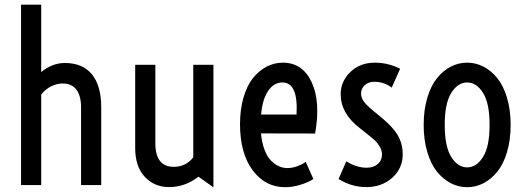

<svg xmlns="http://www.w3.org/2000/svg" viewBox="-20 -798 2264 828"><path d="M70.8 0V-777.8H157.7V-487.3Q206.1 -526.4 259.3 -526.4Q336.4 -526.4 376.5 -477.3Q416.5 -428.2 416.5 -335.9V0H329.6V-335Q329.6 -385.3 309.3 -411.6Q289.1 -438 249.5 -438Q225.6 -438 201.2 -426Q176.8 -414.1 157.7 -390.6V0Z M563 -159.7V-518.6H649.9V-180.7Q649.9 -78.6 729.5 -78.6Q781.7 -78.6 813.5 -119.6V-518.6H900.4V9.8L835.9 -36.1Q778.8 8.8 709 8.8Q645.5 8.8 604.2 -35.6Q563 -80.1 563 -159.7Z M1209.5 9.3Q1124 9.3 1069.6 -63.7Q1015.1 -136.7 1015.1 -262.7Q1015.1 -326.7 1030.3 -378.2Q1045.4 -429.7 1071.3 -461.7Q1097.2 -493.7 1130.1 -510.7Q1163.1 -527.8 1199.7 -527.8Q1284.7 -527.8 1324 -443.6Q1363.3 -359.4 1338.9 -222.2L1105.5 -222.7Q1109.4 -182.1 1120.8 -152.1Q1132.3 -122.1 1148.7 -105.5Q1165 -88.9 1182.6 -81.1Q1200.2 -73.2 1219.7 -73.2Q1240.7 -73.2 1262.9 -81.5Q1285.2 -89.8 1298.3 -100.1L1331.5 -25.9Q1308.6 -11.2 1275.1 -1Q1241.7 9.3 1209.5 9.3ZM1106 -304.2H1258.8Q1266.6 -442.4 1197.8 -442.4Q1161.6 -442.4 1136.7 -406.5Q1111.8 -370.6 1106 -304.2Z M1439.9 -25.9 1473.6 -102.5Q1516.1 -74.7 1561.5 -74.7Q1590.8 -74.7 1609.1 -90.6Q1627.4 -106.4 1627.4 -132.3Q1627.4 -149.4 1617.4 -166Q1607.4 -182.6 1596.2 -192.9Q1585 -203.1 1564 -219.7L1530.8 -246.1Q1449.2 -309.1 1449.2 -391.6Q1449.2 -447.3 1491 -487.5Q1532.7 -527.8 1596.7 -527.8Q1653.3 -527.8 1705.6 -501.5L1669.4 -420.4Q1635.7 -445.3 1594.7 -445.3Q1568.4 -445.3 1552.7 -430.4Q1537.1 -415.5 1537.1 -394.5Q1537.1 -377.9 1548.1 -361.8Q1559.1 -345.7 1585.4 -323.7L1623.5 -292.5Q1674.3 -251 1695.6 -214.1Q1716.8 -177.2 1716.8 -132.8Q1716.8 -72.3 1671.9 -31.7Q1627 8.8 1559.6 8.8Q1496.6 8.8 1439.9 -25.9Z M2064.9 -7.8Q2031.7 9.3 1994.6 9.3Q1957.5 9.3 1924.3 -7.8Q1891.1 -24.9 1864.7 -57.4Q1838.4 -89.8 1822.8 -142.1Q1807.1 -194.3 1807.1 -259.3Q1807.1 -324.2 1822.8 -376.5Q1838.4 -428.7 1864.7 -461.2Q1891.1 -493.7 1924.3 -510.7Q1957.5 -527.8 1994.6 -527.8Q2031.7 -527.8 2064.9 -510.7Q2098.1 -493.7 2124.5 -461.2Q2150.9 -428.7 2166.5 -376.5Q2182.1 -324.2 2182.1 -259.3Q2182.1 -194.3 2166.5 -142.1Q2150.9 -89.8 2124.5 -57.4Q2098.1 -24.9 2064.9 -7.8ZM1926.3 -120.8Q1954.6 -76.2 1994.6 -76.2Q2034.7 -76.2 2063 -120.8Q2091.3 -165.5 2091.3 -259.3Q2091.3 -353 2063 -397.7Q2034.7 -442.4 1994.6 -442.4Q1954.6 -442.4 1926.3 -397.7Q1897.9 -353 1897.9 -259.3Q1897.9 -165.5 1926.3 -120.8Z"/></svg>

Font: Voltaire
Style: Regular
Weight: 400
Designer: Yvonne Schttler
Foundry: Yvonne Schttler
Version: Version 1.003